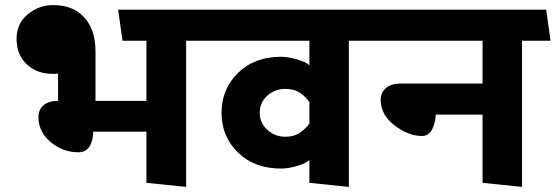

<svg xmlns="http://www.w3.org/2000/svg" viewBox="-20 -718 2182 754"><path d="M555 0V-201H346Q346 -167 332 -143.5Q318 -120 287 -120Q227 -120 179 -160Q131 -200 131 -258Q131 -288 151.5 -305Q172 -322 208 -322V-429Q202 -428 196.5 -428Q191 -428 187 -428Q124 -428 84.5 -466Q45 -504 45 -566Q45 -625 88.5 -661.5Q132 -698 190 -698Q267 -698 311 -649.5Q355 -601 355 -517V-322H555V-558H461Q457 -589 452.5 -619Q448 -649 444 -680H805L822 -558H711V16Z M850 -275Q850 -368 914.5 -431.5Q979 -495 1084 -495Q1112 -495 1147.5 -484.5Q1183 -474 1195 -461V-558H817L800 -680H1444L1461 -558H1350V16L1195 0V-90Q1183 -77 1147.5 -66.5Q1112 -56 1084 -56Q979 -56 914.5 -119Q850 -182 850 -275ZM1100 -181Q1136 -181 1159.5 -198Q1183 -215 1195 -233V-317Q1183 -336 1159.5 -352.5Q1136 -369 1100 -369Q1060 -369 1030 -342.5Q1000 -316 1000 -275Q1000 -235 1030 -208Q1060 -181 1100 -181Z M1875 0V-268H1691Q1691 -240 1678 -212Q1665 -184 1637 -184Q1584 -184 1529.5 -225.5Q1475 -267 1475 -326Q1475 -355 1496 -372.5Q1517 -390 1553 -390H1875V-558H1456L1439 -680H2125L2142 -558H2030V16Z"/></svg>

Font: Palanquin Dark Medium
Style: Regular
Weight: 500
Designer: Pria Ravichandran
Version: Version 1.001